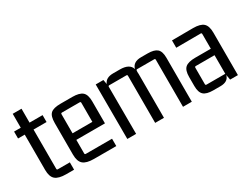

<svg xmlns="http://www.w3.org/2000/svg" viewBox="-62 -1050 1924 1493"><g transform="rotate(-30 899.5 -304.0)"><path d="M279 -490V-428H162V-76Q162 -66 171 -66H279V0H208Q141 0 112 -25Q83 -50 83 -111V-428H23V-490H83V-615H162V-490Z M655 5H455Q388 5 359 -20Q330 -45 330 -106V-389Q330 -451 355 -474Q380 -497 444 -497H549Q613 -497 640 -473.5Q667 -450 667 -389V-192H410V-70Q410 -61 420 -61H655ZM420 -432Q410 -432 410 -423V-251H588V-423Q588 -432 578 -432Z M917 -497H976Q1064 -497 1080 -441Q1095 -497 1167 -497H1226Q1285 -497 1310.5 -474.5Q1336 -452 1336 -395V0H1257V-423Q1257 -432 1248 -432H1095Q1086 -432 1086 -423L1085 -412Q1086 -407 1086 -395V0H1007V-423Q1007 -432 998 -432H845Q835 -432 835 -423L836 0H757L756 -490H825L832 -450Q850 -497 917 -497Z M1589 7H1524Q1465 7 1439.5 -16Q1414 -39 1414 -96V-177Q1414 -237 1440.5 -260Q1467 -283 1531 -283H1670V-415Q1670 -425 1661 -425L1441 -424V-490L1631 -491Q1695 -491 1722.5 -466.5Q1750 -442 1750 -381V0H1680L1672 -46Q1659 7 1589 7ZM1670 -58V-225H1502Q1492 -225 1492 -215V-67Q1492 -58 1502 -58Z"/></g></svg>

Font: Gemunu Libre
Style: Regular
Weight: 400
Designer: Puspanada Ekanayake, Sola Matas, Pathum Egodawatta, Kosala Senevirathne
Foundry: mooniak
Version: Version 1.100